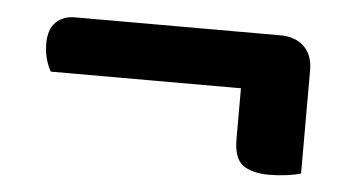

<svg xmlns="http://www.w3.org/2000/svg" viewBox="-31 -459 597 328"><g transform="rotate(5 267.5 -294.5)"><path d="M86 -414H438Q464 -414 479 -399.5Q494 -385 494 -359V-182Q485 -179 470 -177Q455 -175 440 -175Q410 -175 394.5 -186.5Q379 -198 379 -231V-318H53Q48 -326 44.5 -338.5Q41 -351 41 -365Q41 -390 53.5 -402Q66 -414 86 -414Z"/></g></svg>

Font: Baloo Bhaijaan 2 SemiBold
Style: Regular
Weight: 600
Designer: Sanskriti Dholi, Noopur Datye and Ek Type
Foundry: Ek Type
Version: Version 1.700